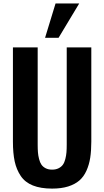

<svg xmlns="http://www.w3.org/2000/svg" viewBox="-20 -1086 606 1117"><path d="M242.2 -866.2 303.2 -1065.9H440.9L320.8 -866.2ZM283.2 11.2Q216.3 11.2 170.9 -7.1Q125.5 -25.4 100.6 -62.5Q75.7 -99.6 65.4 -147.2Q55.2 -194.8 55.2 -262.2V-810.1H199.2V-245.1Q199.2 -218.8 200.7 -200Q202.1 -181.2 207.3 -160.9Q212.4 -140.6 221.2 -127.9Q230 -115.2 245.6 -107.2Q261.2 -99.1 283.2 -99.1Q305.2 -99.1 321 -107.2Q336.9 -115.2 345.9 -127.9Q355 -140.6 360.1 -160.9Q365.2 -181.2 366.7 -200Q368.2 -218.8 368.2 -245.1V-810.1H511.2V-262.2Q511.2 -209 504.9 -168.2Q498.5 -127.4 482.9 -92.8Q467.3 -58.1 441.7 -35.9Q416 -13.7 376.5 -1.2Q336.9 11.2 283.2 11.2Z"/></svg>

Font: Oswald Medium
Style: Regular
Weight: 500
Designer: Vernon Adams
Foundry: Vernon Adams
Version: Version 4.103